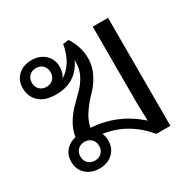

<svg xmlns="http://www.w3.org/2000/svg" viewBox="-119 -635 781 770"><g transform="rotate(-30 271.0 -250.5)"><path d="M165.4 -104.6Q153.3 -116.7 134.2 -116.7Q115 -116.7 102.9 -104.6Q90.8 -92.5 90.8 -73.3Q90.8 -54.2 102.9 -42.1Q115 -30 134.2 -30Q153.3 -30 165.4 -42.1Q177.5 -54.2 177.5 -73.3Q177.5 -92.5 165.4 -104.6ZM144.6 -457.9Q132.5 -470 113.3 -470Q94.2 -470 82.1 -457.9Q70 -445.8 70 -426.7Q70 -407.5 82.1 -395.4Q94.2 -383.3 113.3 -383.3Q132.5 -383.3 144.6 -395.4Q156.7 -407.5 156.7 -426.7Q156.7 -445.8 144.6 -457.9ZM199.2 -426.7Q199.2 -399.2 185 -380Q241.7 -414.2 256.7 -499.2L283.3 -502.5Q315 -453.3 315 -400Q315 -361.7 296.7 -327.1Q278.3 -292.5 255.4 -270Q232.5 -247.5 210.8 -216.2Q189.2 -185 183.3 -153.3Q305.8 -145 396.7 -63.3Q394.2 -138.3 394.2 -141.7V-500H465V0H400Q324.2 -91.7 212.5 -108.3Q220 -93.3 220 -73.3Q220 -37.5 195.8 -15.4Q171.7 6.7 134.2 6.7Q96.7 6.7 72.5 -15.4Q48.3 -37.5 48.3 -73.3Q48.3 -103.3 65.8 -123.8Q83.3 -144.2 112.5 -150.8Q117.5 -183.3 135 -212.1Q152.5 -240.8 173.8 -262.1Q195 -283.3 215.8 -304.2Q236.7 -325 250.4 -351.7Q264.2 -378.3 264.2 -408.3V-420Q225.8 -337.5 131.7 -337.5Q80.8 -337.5 54.2 -362.1Q27.5 -386.7 27.5 -426.7Q27.5 -462.5 51.7 -484.6Q75.8 -506.7 113.3 -506.7Q150.8 -506.7 175 -484.6Q199.2 -462.5 199.2 -426.7Z"/></g></svg>

Font: Boon
Style: Regular
Weight: 400
Designer: Sungsit Sawaiwan
Foundry: FontUni
Version: Version 3.0